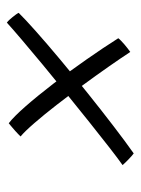

<svg xmlns="http://www.w3.org/2000/svg" viewBox="55 -619 410 560"><g transform="rotate(-90 260.0 -339.0)"><path d="M502.5 -489.5Q485 -471.5 449 -439.5Q413 -407.5 366 -368.2Q319 -329 268.5 -288.5Q218 -248 172 -212.8Q126 -177.5 92.5 -154Q89 -156.5 84.5 -160.5Q80 -164.5 74.8 -169.5Q69.5 -174.5 65.5 -178.8Q61.5 -183 58.5 -186.5Q77 -199.5 109.5 -224.8Q142 -250 183 -282.8Q224 -315.5 267.5 -350.8Q311 -386 351.8 -419.8Q392.5 -453.5 424.5 -480.8Q456.5 -508 474 -524Q477.5 -521.5 481.8 -517Q486 -512.5 490 -507.5Q494 -502.5 497.5 -497.8Q501 -493 502.5 -489.5ZM180.5 -518.5Q199 -504.5 229.5 -469.8Q260 -435 295.8 -388.5Q331.5 -342 366.2 -292.2Q401 -242.5 428.5 -199Q426 -195.5 421 -190.8Q416 -186 410.5 -181.2Q405 -176.5 399.2 -172Q393.5 -167.5 388.5 -164Q371.5 -190 346 -226.5Q320.5 -263 291.5 -302.5Q262.5 -342 234 -378.8Q205.5 -415.5 181.2 -443.5Q157 -471.5 142 -484Q145 -487 149 -491Q153 -495 157.8 -499.2Q162.5 -503.5 167 -507.2Q171.5 -511 175 -514Q178.5 -517 180.5 -518.5Z"/></g></svg>

Font: Grandstander Thin ExtraLight
Style: Italic
Weight: 250
Italic angle: -15°
Version: Version 1.200